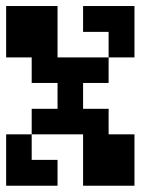

<svg xmlns="http://www.w3.org/2000/svg" viewBox="-20 -546 540 624"><path d="M250 -442.4V-526.4H417V-359.4H333V-442.4ZM0 -359.4V-526.4H167V-359.4H333V-276.4H250V-192.4H333V-109.4H417V57.6H250V-109.4H83V-192.4H167V-276.4H83V-359.4ZM0 57.6V-109.4H83V-26.4H167V57.6Z"/></svg>

Font: KH Dot Dougenzaka 12
Style: Regular
Weight: 400
Designer: Original version for X68000 by Keitarou Hiraki (http://hp.vector.co.jp/authors/VA000874/) / TrueType conversion by Homem
Version: Version 1.00.20150527